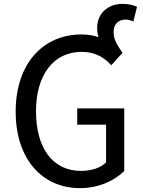

<svg xmlns="http://www.w3.org/2000/svg" viewBox="-20 -958 740 992"><path d="M614 -938C535 -938 482 -887 482 -814C482 -797 484 -782 489 -766C463 -775 434 -780 401 -780C203 -780 61 -630 61 -381C61 -133 201 14 393 14C491 14 573 -25 622 -75V-398H379V-314H528V-119C501 -91 452 -75 399 -75C251 -75 166 -194 166 -384C166 -573 259 -690 401 -690C474 -690 519 -660 555 -621L613 -685C583 -729 567 -753 567 -795C567 -830 590 -857 629 -857C645 -857 656 -852 669 -847L688 -923C669 -931 646 -938 614 -938Z"/></svg>

Font: Kawkab Mono Light
Style: Bold
Weight: 400
Monospace: yes
Designer: Abdullah Arif
Foundry: Abdullah Arif
Version: Version 1.000;PS 000.500;hotconv 1.0.88;makeotf.lib2.5.64775